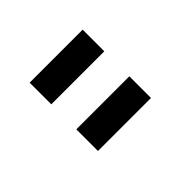

<svg xmlns="http://www.w3.org/2000/svg" viewBox="-35 -861 461 461"><g transform="rotate(45 196.0 -630.0)"><path d="M133.5 -540V-720H60V-540ZM292 -540V-720H218.5V-540Z"/></g></svg>

Font: Vela Sans
Style: Regular
Weight: 400
Designer: Principal design: Mikhail Sharanda - project Manrope.
Design modification: Ravid Balaliev
Foundry: Mikhail Sharanda
Version: Version 1.001